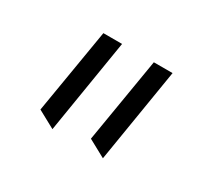

<svg xmlns="http://www.w3.org/2000/svg" viewBox="-68 -870 497 460"><g transform="rotate(30 180.5 -640.0)"><path d="M253.4 -509.8 205.1 -536.1 244.1 -770H295.9ZM113.8 -509.8 65.4 -536.1 104.5 -770H156.2Z"/></g></svg>

Font: Pinar-DS1-FD Medium
Style: Regular
Weight: 500
Designer: Amin Abedi
Version: Version 3.000